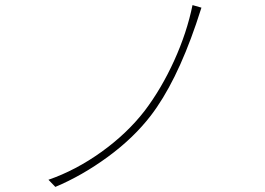

<svg xmlns="http://www.w3.org/2000/svg" viewBox="-20 -737 1040 753"><path d="M770 -707 749 -643Q670 -412 571 -283Q503 -195 402.5 -121.5Q302 -48 197 -4L170 -32Q277 -69 377.5 -141Q478 -213 547 -302Q613 -389 663 -499Q713 -609 735 -717Z"/></svg>

Font: Noto Sans Korean Thin
Style: Regular
Weight: 250
Designer: Ryoko NISHIZUKA  (kana & ideographs); Paul D. Hunt (Latin, Greek & Cyrillic); Wenlong ZHANG  (bopomofo); Sandoll Communi
Foundry: Adobe Systems Incorporated
Version: Version 1.0001;PS 1;hotconv 1.0.78;makeotf.lib2.5.61930